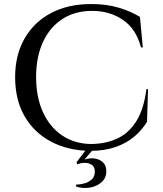

<svg xmlns="http://www.w3.org/2000/svg" viewBox="-20 -734 807 952"><path d="M714 -292 709 -130Q684 -89 645.5 -56.5Q607 -24 553 -5Q499 14 428 14Q318 13 233.5 -31.5Q149 -76 102 -157.5Q55 -239 55 -351Q55 -461 101.5 -542.5Q148 -624 232.5 -669Q317 -714 433 -714Q509 -714 570 -695.5Q631 -677 674 -650L688 -499H679Q655 -591 589.5 -635.5Q524 -680 437 -680Q351 -680 289 -639.5Q227 -599 193 -525.5Q159 -452 159 -352Q159 -253 192.5 -179Q226 -105 286.5 -63.5Q347 -22 428 -20Q501 -20 559 -46Q617 -72 655 -131.5Q693 -191 706 -292ZM407 8H441L399 57Q413 52 431 51Q449 50 466 56Q483 62 495 76Q507 90 507 116Q507 148 484 169Q461 190 426.5 196Q392 202 357 191L358 181Q379 181 400 175Q421 169 436 154.5Q451 140 450 115Q450 94 436 84Q422 74 402 73.5Q382 73 364 81Q364 81 361.5 76Q359 71 359 71Z"/></svg>

Font: Cinzel Eorzea
Style: Regular
Weight: 500
Designer: Natanael Gama
Version: Version 2.000